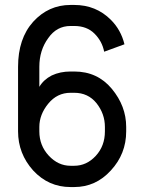

<svg xmlns="http://www.w3.org/2000/svg" viewBox="-20 -739 590 776"><path d="M265 -719Q176 -719 114 -651Q53 -583 53 -469V-208Q53 -118 114 -50Q176 17 265 17H280Q367 17 428 -50Q490 -117 490 -208V-226Q490 -310 432 -380Q374 -450 280 -450H265Q223 -450 189 -434Q156 -417 139 -388V-469Q139 -536 175 -585Q209 -634 265 -634H280Q331 -634 362 -603Q393 -572 401 -530L483 -560Q469 -618 428 -659Q368 -719 280 -719ZM265 -69Q215 -69 177 -110Q139 -151 139 -208V-226Q139 -276 175 -320Q211 -364 265 -364H280Q336 -364 370 -322Q404 -279 404 -226V-208Q404 -149 367 -109Q330 -69 280 -69Z"/></svg>

Font: Sawarabi Gothic
Style: Regular
Weight: 400
Designer: mshio (mshio@users.sourceforge.jp)
Version: Version 20141215